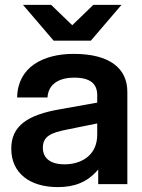

<svg xmlns="http://www.w3.org/2000/svg" viewBox="-20 -752 580 784"><path d="M381 0H500V-377C500 -472 429 -532 281 -532C156 -532 52 -478 50 -354H174C177 -411 225 -435 282 -435C349 -435 377 -410 377 -363V-333L226 -306C91 -283 26 -237 26 -145C26 -44 103 12 216 12C281 12 336 -6 381 -60ZM244 -81C183 -81 155 -108 155 -149C155 -196 190 -210 249 -222L377 -248V-202C377 -116 310 -81 244 -81ZM199 -586H351L476 -732H361L275 -649L189 -732H74Z"/></svg>

Font: Aspekta 600
Style: Regular
Weight: 600
Designer: Ivo Dolenc
Version: Version 2.100